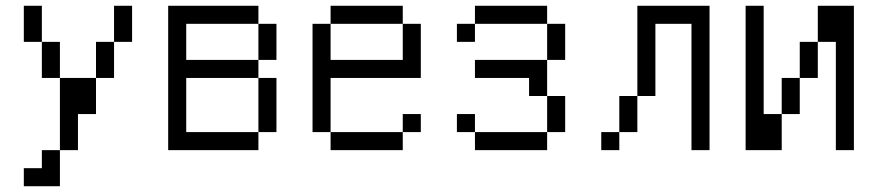

<svg xmlns="http://www.w3.org/2000/svg" viewBox="-20 -520 3040 665"><path d="M125 -375H62.5V-500H125ZM62.5 62.5H125V0H187.5V125H62.5ZM125 -375H187.5V-250H125ZM187.5 -250H312.5V-125H250V0H187.5ZM312.5 -375H375V-250H312.5ZM375 -500H437.5V-375H375Z M875 -437.5H625V-312.5H875V-250H625V-62.5H875V0H562.5V-500H875ZM875 -250H937.5V-62.5H875ZM875 -437.5H937.5V-312.5H875Z M1375 -437.5H1125V-500H1375ZM1062.5 -437.5H1125V-312.5H1375V-437.5H1437.5V-250H1125V-62.5H1062.5ZM1125 -62.5H1375V0H1125ZM1375 -125H1437.5V-62.5H1375Z M1875 -437.5H1625V-500H1875ZM1562.5 -125H1625V-62.5H1562.5ZM1562.5 -437.5H1625V-375H1562.5ZM1625 -62.5H1875V0H1625ZM1625 -312.5H1875V-187.5H1812.5V-250H1625ZM1875 -187.5H1937.5V-62.5H1875ZM1875 -437.5H1937.5V-312.5H1875Z M2437.5 0H2375V-437.5H2250V-187.5H2187.5V-500H2437.5ZM2062.5 -62.5H2125V0H2062.5ZM2125 -187.5H2187.5V-62.5H2125Z M2625 -125H2687.5V0H2562.5V-500H2625ZM2687.5 -250H2750V-125H2687.5ZM2750 -375H2812.5V-250H2750ZM2812.5 -500H2937.5V0H2875V-375H2812.5Z"/></svg>

Font: 寒蝉点阵体 16px
Style: Regular
Weight: 400
Designer: Designed by Warren2060
Foundry: ChillType
Version: Version 1.000